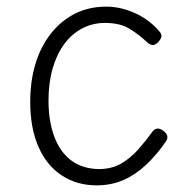

<svg xmlns="http://www.w3.org/2000/svg" viewBox="-20 -539 562 578"><path d="M271 19Q212 19 166.5 -10.5Q121 -40 96 -96.5Q71 -153 71 -233Q71 -294 86.5 -346Q102 -398 132.5 -437Q163 -476 205 -497.5Q247 -519 300 -519Q344 -519 387.5 -499Q431 -479 461 -443Q467 -436 466 -429Q465 -422 456 -412Q447 -403 439.5 -403.5Q432 -404 425 -410Q396 -437 368 -453.5Q340 -470 296 -470Q259 -470 227.5 -453.5Q196 -437 173.5 -406.5Q151 -376 138.5 -333Q126 -290 126 -237Q126 -174 143.5 -127.5Q161 -81 194.5 -56Q228 -31 277 -30Q316 -30 344.5 -46.5Q373 -63 396 -89Q419 -115 440 -144Q447 -152 455 -152Q463 -152 472 -145Q480 -139 483 -131.5Q486 -124 480 -114Q452 -73 420 -43Q388 -13 351.5 3Q315 19 271 19Z"/></svg>

Font: Playwrite FR Moderne ExtraLight
Style: Regular
Weight: 250
Version: Version 1.002